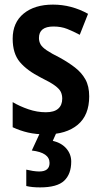

<svg xmlns="http://www.w3.org/2000/svg" viewBox="-20 -573 437 833"><path d="M367 -155Q367 -73 317 -31.5Q267 10 180 10Q136 10 101.5 2Q67 -6 35 -21V-130Q65 -112 103 -99Q141 -86 179 -86Q215 -86 232.5 -101.5Q250 -117 250 -145Q250 -161 244 -174Q238 -187 218.5 -201.5Q199 -216 158 -236Q97 -267 66 -304Q35 -341 35 -405Q35 -475 82.5 -514Q130 -553 210 -553Q290 -553 362 -513L326 -422Q298 -437 271.5 -447.5Q245 -458 212 -458Q149 -458 149 -408Q149 -393 156 -380.5Q163 -368 183 -354.5Q203 -341 241 -322Q277 -302 305.5 -280Q334 -258 350.5 -228.5Q367 -199 367 -155ZM289 128Q289 182 258.5 211Q228 240 154 240Q118 240 94 234V163Q106 166 122 168.5Q138 171 150 171Q195 171 195 134Q195 89 118 80L155 0H226L209 38Q247 47 268 71.5Q289 96 289 128Z"/></svg>

Font: Noto Sans Malayalam Condensed SemiBold
Style: Regular
Weight: 600
Width: 3
Designer: Jelle Bosma - Monotype Design Team
Foundry: Monotype Imaging Inc.
Version: Version 2.104; ttfautohint (v1.8.4.7-5d5b)